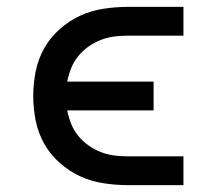

<svg xmlns="http://www.w3.org/2000/svg" viewBox="-20 -540 640 560"><path d="M354 0Q318 0 282 -5.5Q246 -11 213.5 -26Q181 -41 153.5 -65.5Q126 -90 108.5 -121.5Q91 -153 84 -188.5Q77 -224 77 -260Q77 -296 84 -331.5Q91 -367 108.5 -398.5Q126 -430 153.5 -454.5Q181 -479 213.5 -494Q246 -509 282 -514.5Q318 -520 354 -520H515V-436H354Q333 -436 313 -433.5Q293 -431 274 -423.5Q255 -416 238 -404Q221 -392 208 -376Q195 -360 187.5 -341Q180 -322 176 -302H428V-218H176Q180 -198 187.5 -179Q195 -160 208 -144Q221 -128 238 -116Q255 -104 274 -96.5Q293 -89 313 -86.5Q333 -84 354 -84H515V0Z"/></svg>

Font: Iosevka Custom Medium Extended
Style: Regular
Weight: 500
Width: 7
Monospace: yes
Designer: Belleve Invis
Foundry: Belleve Invis
Version: Version 11.2.4; ttfautohint (v1.8.4)